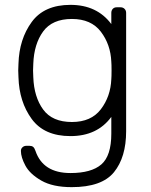

<svg xmlns="http://www.w3.org/2000/svg" viewBox="-20 -550 621 790"><path d="M275 220Q197 220 150 193Q103 166 84.5 131.5Q66 97 66 71Q66 62 72.5 56Q79 50 88 50H102Q111 50 116.5 54.5Q122 59 126 71Q157 162 270 162Q356 162 397 126.5Q438 91 438 0V-69Q380 10 270 10Q162 10 110.5 -60.5Q59 -131 56 -232L55 -260L56 -288Q59 -389 110.5 -459.5Q162 -530 270 -530Q379 -530 438 -451V-497Q438 -507 444 -513.5Q450 -520 460 -520H476Q486 -520 492.5 -513.5Q499 -507 499 -497V-10Q499 97 449 158.5Q399 220 275 220ZM276 -48Q355 -48 395 -100.5Q435 -153 438 -224Q439 -234 439 -260Q439 -286 438 -296Q435 -367 395 -419.5Q355 -472 276 -472Q195 -472 157.5 -420.5Q120 -369 117 -288L116 -260L117 -232Q120 -151 157.5 -99.5Q195 -48 276 -48Z"/></svg>

Font: Rubik AZ
Style: Regular
Weight: 300
Designer: Hubert and Fischer
Foundry: Hubert & Fischer
Version: Version 2.000